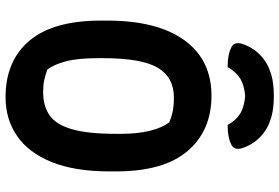

<svg xmlns="http://www.w3.org/2000/svg" viewBox="-177 -807 1004 690"><g transform="rotate(90 325.0 -462.0)"><path d="M221 -778Q174 -778 147 -793Q138 -799 136 -807.5Q134 -816 136 -825Q152 -880 198.5 -912Q245 -944 321 -944H329Q405 -944 451.5 -912Q498 -880 514 -825Q516 -816 514 -807.5Q512 -799 503 -793Q476 -778 429 -778Q413 -808 388.5 -823Q364 -838 325 -841Q286 -838 262 -823Q238 -808 221 -778ZM324 -720Q449 -720 522.5 -634.5Q596 -549 596 -376V-354Q596 -229 562.5 -146Q529 -63 469 -21.5Q409 20 329 20Q199 20 126.5 -65.5Q54 -151 54 -323V-345Q54 -525 124.5 -622.5Q195 -720 324 -720ZM189 -313Q189 -240 200.5 -196.5Q212 -153 230 -130Q250 -123 268 -119Q286 -115 311 -115Q360 -115 393.5 -137.5Q427 -160 444 -217Q461 -274 461 -379V-393Q461 -511 420 -568Q396 -578 376.5 -581.5Q357 -585 331 -585Q258 -585 223.5 -527Q189 -469 189 -329Z"/></g></svg>

Font: Recursive Sn Csl St
Style: Bold
Weight: 700
Version: Version 1.079;hotconv 1.0.112;makeotfexe 2.5.65598; ttfautoh